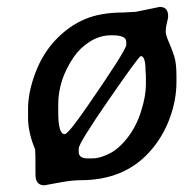

<svg xmlns="http://www.w3.org/2000/svg" viewBox="-20 -536 550 568"><path d="M353.5 -403.3V-412.6Q353.5 -431.6 312.5 -431.6H308.6Q276.4 -431.6 247.3 -413.8Q218.3 -396 199.2 -368.7Q152.3 -300.8 152.3 -227.5V-203.1Q152.3 -139.2 171.4 -139.2Q181.6 -139.2 235.8 -217.8Q353.5 -387.7 353.5 -403.3ZM212.9 -96.7V-86.9Q212.9 -67.4 238.8 -67.4H254.4Q274.9 -67.4 303.5 -81.5Q332 -95.7 357.9 -129.4Q383.8 -163.1 397.7 -207.8Q411.6 -252.4 411.6 -284.7V-314Q410.6 -321.8 410.6 -325.7Q410.6 -370.1 396.5 -370.1Q391.1 -370.1 302 -241.2Q212.9 -112.3 212.9 -96.7ZM63 -187.5V-214.4Q63 -262.7 84.5 -320.1Q106 -377.4 145 -418.5Q184.1 -459.5 231 -479.2Q277.8 -499 343.8 -499L381.3 -501L452.6 -515.6Q477.5 -515.6 477.5 -487.8Q477.5 -482.9 473.9 -468.8Q470.2 -454.6 470.2 -443.6Q470.2 -432.6 479.5 -411.4Q488.8 -390.1 495.4 -369.6Q502 -349.1 502 -312V-293.5Q502 -237.8 480.5 -181.9Q459 -126 419.9 -84Q345.2 -2.9 218.3 -2.9Q191.9 -2.9 152.6 4.6Q113.3 12.2 111.3 12.2Q85 12.2 85 -19Q85 -91.3 84 -93.8Q63 -144 63 -187.5Z"/></svg>

Font: Averia Sans Libre
Style: Italic
Weight: 400
Italic angle: -7.90001°
Version: Version 1.002